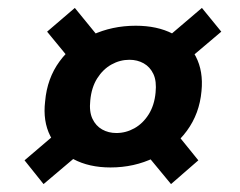

<svg xmlns="http://www.w3.org/2000/svg" viewBox="-20 -541 606 485"><path d="M259 -118Q205 -118 165.5 -139Q126 -160 107 -197.5Q88 -235 94 -285Q99 -343 130.5 -386Q162 -429 212.5 -452.5Q263 -476 323 -476Q377 -476 416 -456Q455 -436 474.5 -398.5Q494 -361 489 -311Q484 -254 452 -210.5Q420 -167 369.5 -142.5Q319 -118 259 -118ZM90 -76 42 -136 151 -229 213 -180ZM412 -76 336 -168 409 -225 481 -136ZM274 -205Q298 -205 319.5 -217Q341 -229 355.5 -252Q370 -275 373 -307Q376 -336 367.5 -354Q359 -372 343 -381Q327 -390 307 -390Q283 -390 261.5 -378Q240 -366 225.5 -343Q211 -320 208 -287Q205 -259 213.5 -241Q222 -223 238 -214Q254 -205 274 -205ZM173 -371 99 -461 169 -521 249 -423ZM422 -362 375 -423 490 -521 539 -461Z"/></svg>

Font: DM Sans 12pt ExtraBold
Style: Italic
Weight: 800
Italic angle: -10°
Version: Version 4.004;gftools[0.9.30]